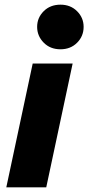

<svg xmlns="http://www.w3.org/2000/svg" viewBox="-20 -802 378 822"><path d="M239 -591Q195 -591 167 -619.5Q139 -648 139 -687Q139 -726 167 -754Q195 -782 239 -782Q282 -782 310 -754Q338 -726 338 -687Q338 -647 310 -619Q282 -591 239 -591ZM7 0 120 -530H291L178 0Z"/></svg>

Font: Be Vietnam Pro ExtraBold
Style: Italic
Weight: 800
Italic angle: -12°
Designer: Lam Bao, Tony Le, Vietanh Nguyen
Foundry: Yellow Type Foundry
Version: Version 1.002; ttfautohint (v1.8.3)